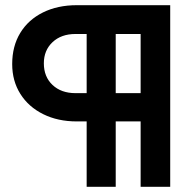

<svg xmlns="http://www.w3.org/2000/svg" viewBox="-20 -720 740 740"><path d="M314 0V-252H276Q203 -252 146.5 -280Q90 -308 58.5 -358Q27 -408 27 -473Q27 -542 58 -593Q89 -644 145.5 -672Q202 -700 276 -700H636V0H522V-252H426V0ZM426 -361H522V-589H426ZM271 -361H314V-589H271Q216 -589 182.5 -557.5Q149 -526 149 -476Q149 -424 182.5 -392.5Q216 -361 271 -361Z"/></svg>

Font: Red Hat Display
Style: Bold
Weight: 700
Designer: Pentagram, MCKL
Foundry: Pentagram, MCKL
Version: Version 1.023; ttfautohint (v1.8.3)